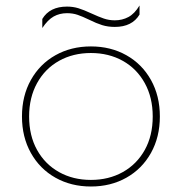

<svg xmlns="http://www.w3.org/2000/svg" viewBox="-20 -664 662 699"><path d="M134 -595Q161 -640 224 -640Q246 -640 265.5 -634Q285 -628 313 -615Q339 -603 358 -596.5Q377 -590 398 -590Q425 -590 447.5 -602Q470 -614 488 -644V-611Q461 -566 398 -566Q373 -566 352 -572.5Q331 -579 305 -592Q280 -604 262.5 -610Q245 -616 224 -616Q197 -616 175.5 -604Q154 -592 134 -562ZM60 -240Q60 -315 92.5 -373Q125 -431 182 -463Q239 -495 311 -495Q383 -495 440 -463Q497 -431 529.5 -373Q562 -315 562 -240Q562 -165 529.5 -107Q497 -49 440 -17Q383 15 311 15Q239 15 182 -17Q125 -49 92.5 -107Q60 -165 60 -240ZM536 -240Q536 -309 507 -361.5Q478 -414 427 -442.5Q376 -471 311 -471Q246 -471 195 -442.5Q144 -414 115 -361.5Q86 -309 86 -240Q86 -170 115 -118Q144 -66 195 -37.5Q246 -9 311 -9Q376 -9 427 -37.5Q478 -66 507 -118Q536 -170 536 -240Z"/></svg>

Font: Prompt Thin
Style: Regular
Weight: 250
Designer: Katatrad Team
Foundry: CadsonDemak
Version: Version 1.001